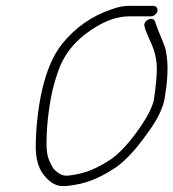

<svg xmlns="http://www.w3.org/2000/svg" viewBox="-20 -630 594 658"><path d="M505.8 -610H431.8C403.5 -610 389.9 -608 362.1 -598C294.3 -575.3 238.3 -535.3 194 -481C161 -440.4 138.7 -384.4 124.1 -321C108.8 -254.8 101.9 -174.7 102.5 -119C104.4 -65.2 120.7 -32.6 154.4 -6C177 9.1 193.6 10.8 233.1 4C289.8 -4.4 337 -29.4 379.4 -58C411.3 -80.7 446 -119.8 470.3 -153C498.5 -191.6 530.9 -233.6 543.3 -287C548.5 -318.9 552.1 -340.6 553.7 -375.5C555.4 -413 552.6 -431.6 548 -459C540.6 -486.3 523.1 -519.8 514.3 -547L511.4 -556C504.3 -576.9 468.5 -559.5 475.4 -539L478.1 -529C480.6 -522.3 484.6 -512.3 490.2 -499C504.3 -470.3 512.3 -449.4 516.6 -414C519.8 -382.3 513.2 -325 507 -286C501.5 -262.1 485.7 -232.8 473.4 -214C445 -169 404 -115.9 362.9 -86C324 -60.4 285.7 -39.6 234.2 -31C205.9 -26.1 195.9 -26.6 180.5 -37C166.3 -47.2 160.4 -53.2 153.9 -69C144.4 -88.3 141 -97.9 139.6 -128C138.1 -180.3 145.8 -259.1 160.1 -321C164.1 -338.3 169.2 -356 175.3 -374C197.4 -445.8 240.2 -492.4 291.1 -526.5C326.9 -550.6 371 -574 423.5 -574H497.5C506.8 -574 517.5 -582.8 519.7 -592C521.8 -601.2 515.1 -610 505.8 -610Z"/></svg>

Font: HoneyBee
Style: LitIt
Weight: 300
Foundry: Cannot Into Space Fonts
Version: Version 0.89